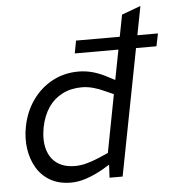

<svg xmlns="http://www.w3.org/2000/svg" viewBox="-54 -820 800 878"><g transform="rotate(-5 346.0 -381.5)"><path d="M237 7Q182 7 142.5 -15.5Q103 -38 80 -77Q57 -116 50 -164.5Q43 -213 53 -265Q66 -333 102.5 -385Q139 -437 193.5 -466.5Q248 -496 314 -496Q349 -496 382 -486.5Q415 -477 450 -458L496 -434L476 -428L536 -738L623 -770L474 0H414L418 -80L413 -97L467 -379L426 -397Q401 -409 374.5 -416Q348 -423 324 -423Q273 -423 234 -403Q195 -383 170 -346.5Q145 -310 134 -257Q123 -199 135 -156Q147 -113 179.5 -90Q212 -67 261 -67Q286 -67 312 -73.5Q338 -80 369 -93L420 -115L426 -65L381 -38Q343 -17 307 -5Q271 7 237 7ZM305 -580 316 -638H692L680 -580Z"/></g></svg>

Font: REM Light
Style: Italic
Weight: 300
Italic angle: -11°
Designer: Octavio Pardo
Foundry: Ashler Design
Version: Version 1.005;gftools[0.9.28]